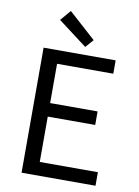

<svg xmlns="http://www.w3.org/2000/svg" viewBox="-94 -929 716 992"><g transform="rotate(10 263.5 -433.5)"><path d="M90 0V-656H468V-586H173V-380H422V-309H173V-71H478V0ZM301 -697 149 -812 196 -867 338 -739Z"/></g></svg>

Font: CV Source Sans
Style: Regular
Weight: 400
Designer: Paul D. Hunt
Foundry: Adobe Systems Incorporated
Version: Version 3.001